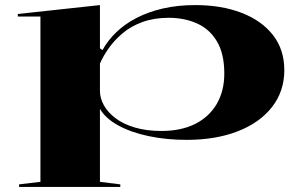

<svg xmlns="http://www.w3.org/2000/svg" viewBox="-20 -535 1186 755"><path d="M55 200V190L139 180V-470H50V-480L373 -515V-345L383 -338Q403 -375 436.5 -407.5Q470 -440 516 -464Q562 -488 620 -501.5Q678 -515 748 -515Q851 -515 930 -484.5Q1009 -454 1053.5 -397Q1098 -340 1098 -259Q1098 -176 1049.5 -114Q1001 -52 914.5 -18.5Q828 15 714 15Q635 15 565.5 0.5Q496 -14 445.5 -41.5Q395 -69 373 -107V180L453 190V200ZM615 -20Q691 -20 746 -47Q801 -74 831.5 -125Q862 -176 862 -246Q862 -323 833.5 -371.5Q805 -420 755.5 -442.5Q706 -465 643 -465Q586 -465 540.5 -448.5Q495 -432 462.5 -404.5Q430 -377 408 -346Q386 -315 373 -285V-177Q373 -149 388.5 -121Q404 -93 434.5 -70Q465 -47 510.5 -33.5Q556 -20 615 -20Z"/></svg>

Font: Kalnia Expanded
Style: Regular
Weight: 400
Width: 7
Designer: Frida Medrano
Foundry: Frida Medrano
Version: Version 1.105